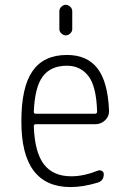

<svg xmlns="http://www.w3.org/2000/svg" viewBox="-20 -755 540 785"><path d="M253.9 -486.3Q187.5 -486.3 154.8 -442.4Q122.1 -398.4 118.2 -297.9Q118.2 -290 126 -290H368.2Q377 -290 377 -298.8Q374 -402.3 341.3 -444.3Q308.6 -486.3 253.9 -486.3ZM268.6 9.8Q66.4 9.8 67.4 -259.8Q67.4 -399.4 113.3 -464.8Q159.2 -530.3 253.9 -530.3Q335.9 -530.3 378.4 -475.6Q420.9 -420.9 425.8 -302.7Q426.8 -279.3 409.7 -263.2Q392.6 -247.1 369.1 -247.1H126Q118.2 -247.1 118.2 -238.3Q122.1 -131.8 159.7 -83Q197.3 -34.2 271.5 -34.2Q322.3 -34.2 380.9 -57.6Q388.7 -60.5 396.5 -56.2Q404.3 -51.8 404.3 -43Q404.3 -16.6 380.9 -8.8Q320.3 9.8 268.6 9.8ZM275.4 -709V-635.7Q275.4 -626 267.1 -618.2Q258.8 -610.4 249 -610.4Q239.3 -610.4 231 -618.2Q222.7 -626 222.7 -635.7V-709Q222.7 -719.7 231 -727.5Q239.3 -735.4 249 -735.4Q258.8 -735.4 267.1 -727.5Q275.4 -719.7 275.4 -709Z"/></svg>

Font: Rounded-X Mgen+ 2m light
Style: Regular
Weight: 200
Designer: [Source Han Sans]
Ryoko NISHIZUKA  (kana & ideographs); Paul D. Hunt (Latin, Greek & Cyrillic); Wenlong ZHANG  (bopomofo
Version: Version 1.059.20150602